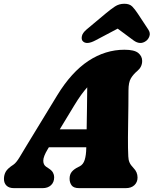

<svg xmlns="http://www.w3.org/2000/svg" viewBox="-42 -976 797 996"><path d="M205.5 -202Q182.5 -164 182.5 -142.5Q182.5 -121 197.5 -111L212.5 -101Q227.5 -91 233.2 -79.8Q239 -68.5 239 -57Q239 -30.5 222.5 -15.2Q206 0 179 0H31Q5 0 -8.2 -13Q-21.5 -26 -21.5 -48Q-21.5 -68.5 -12.2 -85.2Q-3 -102 28 -122Q42.5 -132 59.8 -160.8Q77 -189.5 96 -221L254.5 -481Q328 -601.5 416.2 -659.8Q504.5 -718 603.5 -718Q655 -718 675.2 -701.2Q695.5 -684.5 695.5 -660Q695.5 -629 670.5 -608Q650 -591 637.2 -570Q624.5 -549 624.5 -507Q624.5 -472 624 -428.5Q623.5 -385 622.8 -341.5Q622 -298 621.8 -262.8Q621.5 -227.5 622 -209Q623 -182.5 623.5 -164.8Q624 -147 629.8 -133.5Q635.5 -120 650.5 -104.5Q671.5 -83.5 671.5 -55Q671.5 -31 655.2 -15.5Q639 0 610 0H369Q340 0 329.5 -14.5Q319 -29 319 -49Q319 -71 330.5 -85Q342 -99 365 -110L371 -113Q390 -122.5 397.5 -147Q405 -171.5 405.5 -208Q405.5 -210 405.5 -212H211.5ZM342.5 -428 268 -305H407.5Q408.5 -355 409.2 -411.5Q410 -468 410.5 -523Q396 -507 379.2 -484Q362.5 -461 342.5 -428ZM454 -767Q405.5 -741 386.5 -763.5Q379.5 -772 382.8 -788.5Q386 -805 407 -823L505 -905Q532.5 -928 554 -942.2Q575.5 -956.5 603 -956.5Q630 -956.5 644 -942.2Q658 -928 673 -905L727 -823Q739 -805 733.2 -788.5Q727.5 -772 715.5 -763.5Q685 -741 650 -767L568.5 -827.5Z"/></svg>

Font: Fraunces 9pt SuperSoft Black
Style: Italic
Weight: 900
Italic angle: -16°
Version: Version 1.000;[0bf87f6ff]